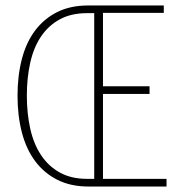

<svg xmlns="http://www.w3.org/2000/svg" viewBox="-20 -681 640 701"><path d="M303 0Q238 0 189.5 -24.5Q141 -49 108.5 -92.5Q76 -136 60 -197Q44 -258 44 -332Q44 -405 60 -466Q76 -527 108.5 -570Q141 -613 189 -637Q237 -661 302 -661H578V-634H356V-366H526V-338H356V-28H588V0ZM298 -28H324V-633H298Q240 -633 198.5 -610.5Q157 -588 130 -548Q103 -508 90.5 -452.5Q78 -397 78 -332Q78 -267 90.5 -211Q103 -155 130 -114.5Q157 -74 198.5 -51Q240 -28 298 -28Z"/></svg>

Font: Source Code Pro ExtraLight
Style: Regular
Weight: 200
Monospace: yes
Designer: Paul D. Hunt, Teo Tuominen
Foundry: Adobe Systems Incorporated
Version: Version 2.030;PS 1.000;hotconv 16.6.51;makeotf.lib2.5.65220